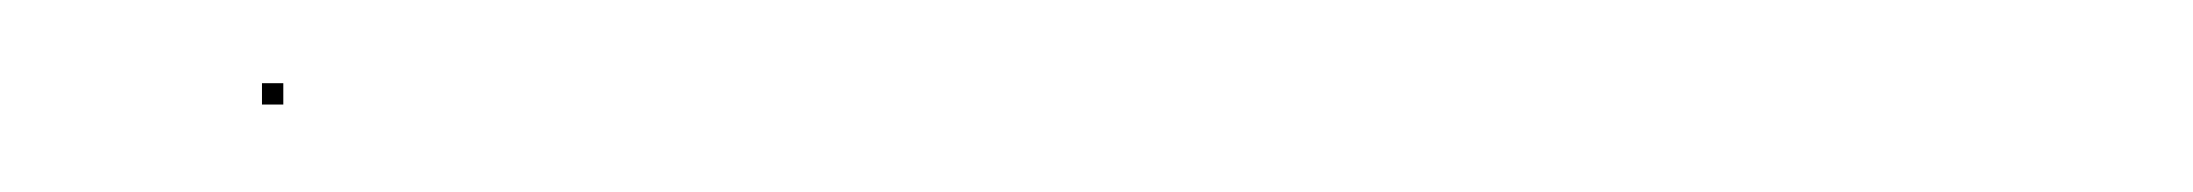

<svg xmlns="http://www.w3.org/2000/svg" viewBox="-20 -22 514 45"><path d="M41.4 2.5H46.4V-2.5H41.4Z"/></svg>

Font: FRB American Cursive Just Endings
Style: Italic
Weight: 400
Italic angle: -25°
Version: Version 2.0;Modular Font Editor K font №1